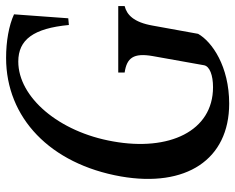

<svg xmlns="http://www.w3.org/2000/svg" viewBox="-91 -665 772 630"><g transform="rotate(-90 295.0 -350.0)"><path d="M270 16C392 16 473 -40 499 -86L526 -235C537 -298 562 -320 590 -327V-348H372V-327C420 -320 437 -298 426 -235L396 -67C393 -48 363 -37 324 -37C179 -37 113 -182 146 -365C177 -543 291 -676 408 -676C480 -676 517 -626 528 -510L550 -512L563 -690C526 -707 474 -716 420 -716C224 -716 72 -572 31 -339C-6 -126 86 16 270 16Z"/></g></svg>

Font: RL Madena Oblique
Style: Regular
Weight: 400
Italic angle: -10°
Designer: I Kadek Wantara Putra
Foundry: Roughlines ID
Version: Version 1.000;Glyphs 3.1.2 (3151)